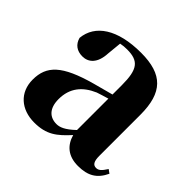

<svg xmlns="http://www.w3.org/2000/svg" viewBox="-145 -718 891 891"><g transform="rotate(45 300.0 -273.0)"><path d="M471 16C536 16 574 -7 600 -62L582 -75C563 -45 552 -37 537 -37C518 -37 508 -50 508 -88V-357C508 -502 449 -563 307 -563C152 -563 65 -503 56 -410C65 -376 90 -358 126 -358C164 -358 198 -384 201 -453L208 -524C223 -527 236 -528 250 -528C326 -528 350 -497 350 -393V-332L253 -306C90 -261 39 -210 39 -119C39 -35 99 17 185 17C265 17 303 -14 354 -70C369 -17 406 16 471 16ZM350 -99C309 -60 284 -51 263 -51C218 -51 188 -80 188 -140C188 -213 227 -259 292 -287C306 -292 327 -298 350 -305Z"/></g></svg>

Font: Source Han Serif KR Heavy
Style: Regular
Weight: 900
Designer: Ryoko NISHIZUKA 西塚涼子 (kana & ideographs); Frank Grießhammer (Latin, Greek & Cyrillic); Wenlong ZHANG 张文龙 (bopomofo); San
Foundry: Adobe
Version: Version 2.001;hotconv 1.1.0;makeotfexe 2.6.0